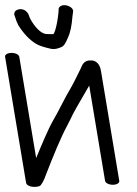

<svg xmlns="http://www.w3.org/2000/svg" viewBox="-61 -708 532 744"><path d="M165.5 -658.5C159.6 -603.2 149.1 -577.5 145.9 -575.9C144.9 -575.7 134.2 -575.3 116.4 -576.3C102.4 -578.8 86.8 -589.9 69.3 -614C58.8 -628.9 53 -640.7 51 -648.4C48.2 -656.7 42.5 -664.3 32.8 -669.4C17.8 -676.2 4.1 -670.5 -0.9 -665.9C-4.8 -661.2 -7.5 -655.5 -4.8 -648.3L-1.3 -638.7C0.7 -631.1 4.5 -620.9 8.9 -612.7L9.3 -611.3L9.6 -610.8C30.3 -578 53.4 -553.4 78.7 -538.3C91.3 -530.6 109.9 -524.9 136.8 -518.8C149.5 -516 162.7 -519.3 177.9 -526C188.5 -531.1 194.8 -544.5 202.8 -563.6C211.8 -582.5 217.2 -609.9 219.7 -644.2L221.9 -660.3C225.5 -673.8 211.1 -684.4 194.3 -687.5C178.7 -689.8 169.3 -682.9 166.6 -676L166.5 -675.5ZM-41.3 -488 40 0C41.4 8.6 53.1 15.4 68.8 16C79.3 16.4 91.1 15.7 97.1 9.4C101.9 3.1 106.5 -4.9 110.9 -15.1C147.5 -110.1 176.1 -178.2 198.6 -219.7C207.4 -236.5 215.1 -251.9 221.7 -266.1C237.8 -297 262.6 -337 284.7 -376.4L346.2 -7C347.6 1.2 361.2 8 376.2 8C391.3 8 402.6 1.2 401.2 -7L330.8 -430C328.4 -444.3 324.1 -463.8 304 -472.1C297.2 -474 289.3 -474.4 281.9 -473.5C258.4 -469 256.1 -449.3 251.5 -442C239.1 -417.7 228 -392.7 212.6 -366C189.2 -327.4 167.7 -279.8 143.9 -239.5C126.6 -209.6 99.4 -144.7 79.1 -95.5L13.7 -488C12.3 -496.5 -1.3 -503 -16.3 -503C-31.3 -503 -42.7 -496.5 -41.3 -488Z"/></svg>

Font: MewTooHand
Style: BdCondLta
Weight: 400
Designer: Mew Too, Robert Jablonski
Version: Version 0.77